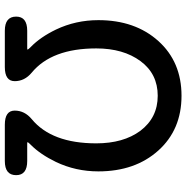

<svg xmlns="http://www.w3.org/2000/svg" viewBox="-8 -782 790 815"><g transform="rotate(90 387.5 -375.0)"><path d="M111 0Q51 0 51 -48Q51 -95 111 -95H186Q191 -95 191 -97Q191 -99 179 -111Q138 -151 106 -217Q66 -301 66 -397Q66 -553 154.5 -651.5Q243 -750 387 -750Q531 -750 619.5 -651.5Q708 -553 708 -397Q708 -301 668 -217Q636 -151 596 -111Q584 -99 584 -97Q584 -95 589 -95H664Q724 -95 724 -48Q724 0 664 0H510Q450 0 450 -42Q450 -84 486 -114Q589 -199 589 -388Q589 -503 536 -575Q480 -649 387 -649Q294 -649 240 -576Q186 -503 186 -388Q186 -199 289 -114Q325 -84 325 -42Q325 0 265 0Z"/></g></svg>

Font: Resource Han Rounded JP Medium
Style: Regular
Weight: 500
Designer: Cyano Hao (round all glyphs); Ryoko NISHIZUKA 西塚涼子 (kana, bopomofo & ideographs); Paul D. Hunt (Latin, Greek & Cyrillic)
Foundry: Cyano Hao
Version: 0.990